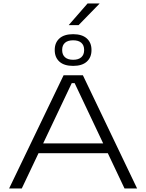

<svg xmlns="http://www.w3.org/2000/svg" viewBox="-20 -1064 826 1084"><path d="M474.5 -1044.5H541.5V-1043L423.5 -922H368.5V-923ZM31.5 0 339 -639H448L754 0H683L401.5 -594.5H385L103 0ZM182.5 -199V-254.5H603V-199ZM289 -781V-782.5Q289 -823 315.5 -847Q342 -871 393 -871Q443 -871 469.8 -847.2Q496.5 -823.5 496.5 -782.5V-780.5Q496.5 -740 470 -716Q443.5 -692 393 -692Q342 -692 315.5 -716Q289 -740 289 -781ZM331 -781Q331 -755 347 -740.8Q363 -726.5 393 -726.5Q423 -726.5 439 -740.8Q455 -755 455 -781V-782.5Q455 -808.5 439 -822.5Q423 -836.5 393 -836.5Q363 -836.5 347 -822.5Q331 -808.5 331 -782.5Z"/></svg>

Font: Anek Latin Expanded Light
Style: Regular
Weight: 300
Width: 7
Designer: Yesha Goshar
Foundry: Ek Type
Version: Version 1.003